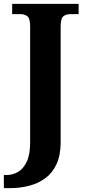

<svg xmlns="http://www.w3.org/2000/svg" viewBox="-35 -734 450 994"><path d="M-15 240V172H0Q31 172 58.5 156Q86 140 103.5 103Q121 66 121 3V-596Q121 -639 106.5 -650Q92 -661 70 -661H28V-714H372V-661H330Q308 -661 293.5 -650Q279 -639 279 -596V2Q279 70 257.5 116Q236 162 199 189Q162 216 115 228Q68 240 18 240Z"/></svg>

Font: Noto Serif
Style: Bold
Weight: 700
Designer: Monotype Design Team
Foundry: Monotype Imaging Inc.
Version: Version 2.014